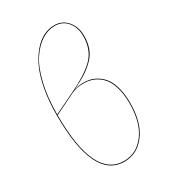

<svg xmlns="http://www.w3.org/2000/svg" viewBox="-182 -826 827 930"><g transform="rotate(-30 231.5 -361.5)"><path d="M253.4 -421.9Q274.9 -421.9 294.4 -417Q314 -412.1 334.2 -398.4Q354.5 -384.8 369.4 -363.3Q384.3 -341.8 393.6 -305.9Q402.8 -270 402.8 -223.1Q402.8 -115.7 356.2 -53.2Q309.6 9.3 237.3 9.3Q64.5 9.3 64.5 -349.1Q64.5 -427.2 76.4 -491.9Q88.4 -556.6 108.6 -600.6Q128.9 -644.5 155.8 -675Q182.6 -705.6 211.7 -719.5Q240.7 -733.4 271.5 -733.4Q315.4 -733.4 343.8 -700.4Q372.1 -667.5 372.1 -617.2Q372.1 -579.1 361.3 -549.3Q350.6 -519.5 326.9 -495.6Q303.2 -471.7 274.7 -453.4Q246.1 -435.1 202.1 -414.1Q229.5 -421.9 253.4 -421.9ZM271.5 -729.5Q233.9 -729.5 198.7 -707.3Q163.6 -685.1 134 -641.1Q104.5 -597.2 86.4 -522.2Q68.4 -447.3 68.4 -351.6L184.1 -407.7Q287.6 -457.5 327.4 -502Q367.2 -546.4 367.7 -617.2Q367.7 -667 341.1 -698.2Q314.5 -729.5 271.5 -729.5ZM237.3 5.4Q308.1 5.4 353.5 -55.9Q398.9 -117.2 398.9 -223.1Q398.9 -268.6 389.9 -303.7Q380.9 -338.9 366.7 -360.1Q352.5 -381.3 332.8 -394.8Q313 -408.2 293.7 -413.3Q274.4 -418.5 252.9 -418.5Q213.4 -418.5 185.1 -404.8L68.4 -347.7Q68.4 5.4 237.3 5.4Z"/></g></svg>

Font: Fira Sans Compressed Four
Style: Regular
Weight: 100
Width: 1
Designer: Carrois Corporate & Edenspiekermann AG
Foundry: Carrois Corporate GbR & Edenspiekermann AG
Version: Version 4.203;PS 004.203;hotconv 1.0.88;makeotf.lib2.5.64775